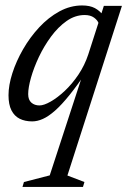

<svg xmlns="http://www.w3.org/2000/svg" viewBox="-20 -448 478 722"><path d="M167 211.5 296 -183.5H309Q271.5 -128 241.5 -90.8Q211.5 -53.5 186.8 -31.8Q162 -10 141.2 -0.8Q120.5 8.5 101 8.5Q74 8.5 54 -1.5Q34 -11.5 23 -33.2Q12 -55 12 -90Q12 -127.5 26.5 -172.8Q41 -218 66.8 -262.8Q92.5 -307.5 127.2 -345Q162 -382.5 203.2 -405Q244.5 -427.5 289 -427.5Q318 -427.5 336.8 -417.5Q355.5 -407.5 371 -387L351 -360Q347 -372 333.5 -381.8Q320 -391.5 298.5 -391.5Q262.5 -391.5 230.5 -369Q198.5 -346.5 172 -310.5Q145.5 -274.5 126.2 -233.8Q107 -193 96.5 -155.8Q86 -118.5 86 -94Q86 -72.5 98 -62Q110 -51.5 128.5 -51.5Q145 -51.5 170.5 -66Q196 -80.5 223.5 -106.2Q251 -132 274.8 -167.2Q298.5 -202.5 312 -243.5L357.5 -385L370.5 -426H438.5L233.5 212L297.5 236.5L292 255H64.5L70 236.5Z"/></svg>

Font: Newsreader 18pt
Style: Italic
Weight: 400
Italic angle: -17°
Version: Version 1.003